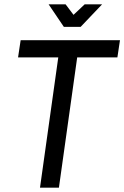

<svg xmlns="http://www.w3.org/2000/svg" viewBox="-20 -873 578 893"><path d="M166 0 251 -606H64L76 -686H538L526 -606H339L254 0ZM277 -748 206 -853H285L322 -804L374 -853H455L355 -748Z"/></svg>

Font: Archivo Narrow
Style: Italic
Weight: 400
Italic angle: -8°
Designer: Hector Gatti
Foundry: Omnibus-Type
Version: Version 3.002